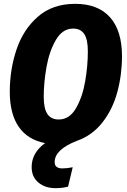

<svg xmlns="http://www.w3.org/2000/svg" viewBox="-20 -733 664 1001"><path d="M265 112Q265 145 305 145Q329 145 359 139L335 240Q305 248 270 248Q215 248 180 218.5Q145 189 145 138Q145 64 215 13Q125 -4 78 -71.5Q31 -139 31 -254Q31 -370 66 -474.5Q101 -579 177.5 -646Q254 -713 372 -713Q491 -713 553.5 -643Q616 -573 616 -440Q616 -343 591.5 -252.5Q567 -162 513.5 -94Q460 -26 379 2Q265 47 265 112ZM208 -229Q208 -166 227.5 -138Q247 -110 286 -110Q342 -110 376 -168.5Q410 -227 424 -308.5Q438 -390 438 -465Q438 -528 419 -556Q400 -584 361 -584Q306 -584 271.5 -525Q237 -466 222.5 -384Q208 -302 208 -229Z"/></svg>

Font: Fira Sans Condensed ExtraBold
Style: Italic
Weight: 800
Width: 3
Italic angle: -8°
Designer: bBox Type GmbH & Carrois Corporate GbR & Edenspiekermann AG
Foundry: bBox Type GmbH & Carrois Corporate GbR & Edenspiekermann AG
Version: Version 4.301